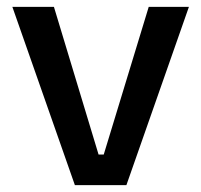

<svg xmlns="http://www.w3.org/2000/svg" viewBox="-20 -539 586 559"><path d="M198 0 16 -519H137L267 -89H282L413 -519H530L348 0Z"/></svg>

Font: Bricolage Grotesque 96pt ExtraBold Medium
Style: Regular
Weight: 500
Version: Version 1.001;gftools[0.9.33.dev8+g029e19f]